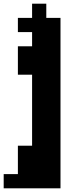

<svg xmlns="http://www.w3.org/2000/svg" viewBox="-97 -790 425 1041"><path d="M77 0V-385H0V-539H77V-616H0V-693H77V-770H154V-693H231V231H-77V154H0V0Z"/></svg>

Font: Coral Pixels
Style: Regular
Weight: 400
Designer: Tanukizamurai
Foundry: TanukiFont
Version: Version 1.000; ttfautohint (v1.8.4.7-5d5b)